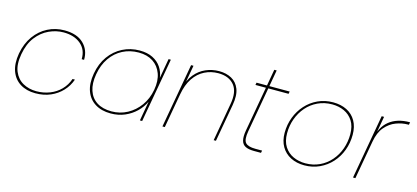

<svg xmlns="http://www.w3.org/2000/svg" viewBox="-57 -1113 3381 1556"><g transform="rotate(15 1633.0 -335.5)"><path d="M60 -270Q76 -357 120.5 -419Q165 -481 229.5 -514Q294 -547 369 -547Q474 -547 529.5 -493.5Q585 -440 583 -357H563Q565 -437 510.5 -483Q456 -529 366 -529Q304 -529 244.5 -501.5Q185 -474 140.5 -417Q96 -360 80 -270Q64 -181 88 -123.5Q112 -66 162 -38.5Q212 -11 274 -11Q334 -11 386.5 -31.5Q439 -52 477 -91Q515 -130 533 -183H553Q534 -128 494 -85Q454 -42 397.5 -17.5Q341 7 271 7Q196 7 143 -26Q90 -59 67.5 -121Q45 -183 60 -270Z M688 -270Q703 -356 747.5 -418Q792 -480 857.5 -513.5Q923 -547 1000 -547Q1065 -547 1110.5 -524Q1156 -501 1182 -462Q1208 -423 1214 -375L1243 -540H1262L1166 0H1147L1176 -165Q1154 -117 1114 -78Q1074 -39 1020.5 -16Q967 7 902 7Q825 7 771.5 -26.5Q718 -60 695.5 -122Q673 -184 688 -270ZM1195 -270Q1209 -348 1187.5 -406.5Q1166 -465 1117 -497Q1068 -529 997 -529Q923 -529 863 -498Q803 -467 762.5 -409Q722 -351 708 -270Q694 -190 713.5 -131.5Q733 -73 782 -42Q831 -11 905 -11Q976 -11 1036.5 -43.5Q1097 -76 1139 -134Q1181 -192 1195 -270Z M1336 0 1432 -540H1452L1356 0ZM1766 0 1822 -317Q1842 -425 1797 -479.5Q1752 -534 1663 -534Q1602 -534 1549 -507.5Q1496 -481 1459 -426.5Q1422 -372 1407 -287L1408 -340Q1424 -412 1462.5 -459Q1501 -506 1554 -529Q1607 -552 1666 -552Q1725 -552 1770 -527.5Q1815 -503 1835.5 -451Q1856 -399 1841 -315L1785 0Z M1998 -142 2093 -678H2113L2018 -142Q2005 -69 2027 -44.5Q2049 -20 2110 -20H2167L2163 0H2104Q2058 0 2031.5 -13.5Q2005 -27 1997 -58.5Q1989 -90 1998 -142ZM2255 -520H1977L1981 -540H2259Z M2527 7Q2462 7 2412 -18.5Q2362 -44 2334 -92Q2306 -140 2306 -207Q2306 -276 2329.5 -337.5Q2353 -399 2395.5 -446Q2438 -493 2496 -520Q2554 -547 2623 -547Q2689 -547 2738.5 -522Q2788 -497 2815.5 -449Q2843 -401 2843 -333Q2843 -264 2820 -202.5Q2797 -141 2754.5 -94Q2712 -47 2654 -20Q2596 7 2527 7ZM2530 -11Q2596 -11 2650 -36.5Q2704 -62 2743 -107Q2782 -152 2802.5 -210Q2823 -268 2823 -332Q2823 -400 2795 -443.5Q2767 -487 2721 -508Q2675 -529 2620 -529Q2554 -529 2499.5 -503Q2445 -477 2406.5 -432.5Q2368 -388 2347 -330.5Q2326 -273 2326 -209Q2326 -141 2354.5 -97Q2383 -53 2429.5 -32Q2476 -11 2530 -11Z M3012 -321 3009 -341Q3018 -393 3038.5 -432.5Q3059 -472 3091.5 -498.5Q3124 -525 3167.5 -538.5Q3211 -552 3266 -552L3262 -530H3253Q3205 -530 3154.5 -511Q3104 -492 3065 -446.5Q3026 -401 3012 -321ZM2935 0 3031 -540H3051L2955 0Z"/></g></svg>

Font: Poppins Variable
Style: Italic
Weight: 100
Italic angle: -10°
Designer: Jonny Pinhorn
Foundry: Indian Type Foundry
Version: Version 6.000